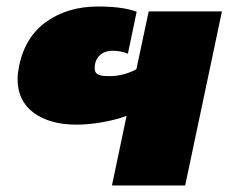

<svg xmlns="http://www.w3.org/2000/svg" viewBox="-20 -570 702 590"><path d="M369 -214Q337 -202 295 -194.5Q253 -187 215 -187Q133 -187 83.5 -223.5Q34 -260 34 -327Q34 -344 39 -369Q58 -458 123.5 -504Q189 -550 281 -550Q357 -550 400 -534L373 -405Q351 -414 327 -414Q301 -414 286 -399.5Q271 -385 271 -360Q271 -347 280.5 -341.5Q290 -336 316 -336Q359 -336 399 -357L437 -535H662L549 0H324Z"/></svg>

Font: Prompt Black
Style: Italic
Weight: 900
Italic angle: -12°
Designer: Katatrad Team
Foundry: CadsonDemak
Version: Version 1.001